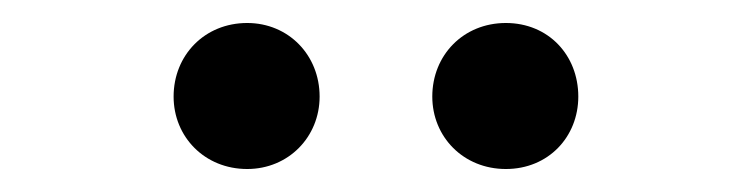

<svg xmlns="http://www.w3.org/2000/svg" viewBox="-20 -801 654 167"><path d="M195 -654C231 -654 258 -682 258 -717C258 -753 231 -781 195 -781C158 -781 131 -753 131 -717C131 -682 158 -654 195 -654ZM420 -654C457 -654 483 -682 483 -717C483 -753 457 -781 420 -781C383 -781 356 -753 356 -717C356 -682 383 -654 420 -654Z"/></svg>

Font: Kinto Sans Med
Style: Regular
Weight: 500
Designer: Authors: Ryoko NISHIZUKA  (kana & ideographs); Paul D. Hunt (Latin, Greek & Cyrillic); Wenlong ZHANG  (bopomofo); Sandol
Foundry: Adobe Systems Incorporated, ookami Inc.
Version: Version 0.001